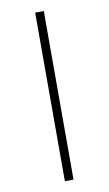

<svg xmlns="http://www.w3.org/2000/svg" viewBox="-80 -724 434 765"><g transform="rotate(-10 136.5 -341.0)"><path d="M154 0H119V-682H154Z"/></g></svg>

Font: FiraGO UltraLight
Style: Regular
Weight: 200
Designer: bBox Type
Foundry: bBox Type GmbH
Version: Version 1.001